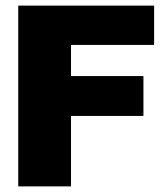

<svg xmlns="http://www.w3.org/2000/svg" viewBox="-20 -664 574 684"><path d="M45 -644H529V-504H233V-393H491V-251H233V0H45Z"/></svg>

Font: Kanit Bold
Style: Regular
Weight: 700
Designer: Katatrad Team
Foundry: CadsonDemak
Version: Version 1.000